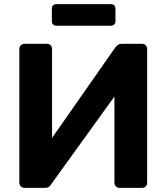

<svg xmlns="http://www.w3.org/2000/svg" viewBox="-20 -913 809 933"><path d="M99 0Q88 0 81 -7.5Q74 -15 74 -25V-675Q74 -686 81.5 -693Q89 -700 99 -700H208Q219 -700 226 -693Q233 -686 233 -675V-243L540 -682Q545 -689 552.5 -694.5Q560 -700 572 -700H670Q681 -700 688 -693Q695 -686 695 -675V-25Q695 -14 688 -7Q681 0 670 0H561Q551 0 543.5 -7Q536 -14 536 -25V-444L229 -18Q226 -12 219 -6Q212 0 198 0ZM254 -788Q244 -788 238 -794Q232 -800 232 -811V-871Q232 -881 238 -887Q244 -893 254 -893H519Q529 -893 535 -887Q541 -881 541 -871V-811Q541 -800 535 -794Q529 -788 519 -788Z"/></svg>

Font: Rubik SemiBold
Style: Regular
Weight: 600
Designer: Hubert and Fischer
Foundry: Hubert and Fischer
Version: Version 2.300;gftools[0.9.30]